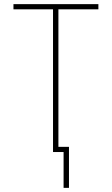

<svg xmlns="http://www.w3.org/2000/svg" viewBox="-20 -734 540 927"><path d="M313 173V-25H262V-689H455V-714H45V-689H236V0H287V173Z"/></svg>

Font: Noto Sans Mono UI Condensed Thin
Style: Regular
Weight: 250
Width: 3
Designer: Monotype Design team
Foundry: Monotype Imaging Inc.
Version: 1.000